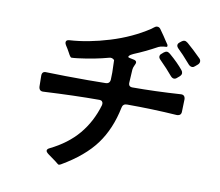

<svg xmlns="http://www.w3.org/2000/svg" viewBox="-87 -889 1173 1026"><g transform="rotate(10 500.0 -376.0)"><path d="M611 -442Q734 -442 871 -451Q894 -453 896 -429Q896 -405 894 -361Q894 -338 869 -338Q737 -347 598 -347Q576 -347 572 -325Q548 -207 487 -124Q426 -41 306 29Q298 33 295 33Q291 33 275 19Q231 -13 231 -13Q218 -23 218 -30Q218 -39 231 -45Q325 -91 382.5 -159.5Q440 -228 467 -320Q468 -323 468 -328Q468 -336 463 -341Q458 -346 449 -346Q314 -346 147 -337Q123 -335 121 -360Q120 -379 120 -419Q120 -444 144 -442Q238 -439 369 -439Q433 -439 465 -440Q488 -440 490 -463Q491 -476 491 -502Q491 -523 489 -569Q477 -581 462 -577Q386 -556 297 -545Q272 -542 262 -542Q259 -542 254.5 -548Q250 -554 245 -564Q232 -588 223 -601Q217 -610 217 -617Q217 -631 235 -632Q336 -638 450.5 -673Q565 -708 656 -768L669 -778Q677 -785 686 -785Q696 -785 703 -776Q731 -737 742 -719Q745 -714 748.5 -709.5Q752 -705 755 -700Q757 -694 757 -693Q757 -688 752.5 -687Q748 -686 737 -686Q720 -684 710 -679Q644 -643 585 -619Q569 -612 563 -604.5Q557 -597 567 -595Q584 -592 595 -589Q601 -587 604 -584Q607 -581 607 -575Q607 -571 601 -559Q595 -547 594 -536Q592 -490 590 -466Q588 -442 611 -442ZM842 -736Q850 -736 860 -728Q894 -699 935 -658Q943 -651 943 -641Q943 -632 935 -624L921 -612Q914 -605 906 -605Q896 -605 887 -614Q840 -668 818 -688Q808 -698 808 -706Q808 -715 817 -722L827 -730Q835 -736 842 -736ZM821 -527Q812 -527 803 -537Q775 -571 732 -614Q724 -622 724 -630Q724 -640 734 -647L743 -655Q752 -662 760 -662Q767 -662 777 -654Q825 -613 853 -578Q859 -571 859 -562Q859 -554 850 -545L837 -534Q830 -527 821 -527Z"/></g></svg>

Font: Shippori Gothic B2 Bold
Style: Regular
Weight: 700
Designer: FONTDASU
Foundry: FONTDASU / Google Inc. / but / Adobe
Version: Version 1.130